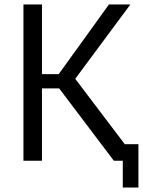

<svg xmlns="http://www.w3.org/2000/svg" viewBox="-20 -720 640 860"><path d="M245 -324H168V0H85V-700H168V-388H243L468 -700H564L317 -367L539 -74H600V120H530V0H490Z"/></svg>

Font: PT Mono
Style: Regular
Weight: 400
Monospace: yes
Designer: A.Korolkova, I.Chaeva
Foundry: ParaType Ltd
Version: Version 1.001W OFL